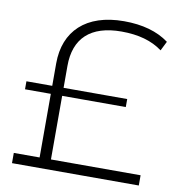

<svg xmlns="http://www.w3.org/2000/svg" viewBox="-80 -777 788 850"><g transform="rotate(10 314.5 -352.5)"><path d="M146 -332V-46H30V0H600V-46H197V-332H483V-368H197V-467C197 -590 267 -658 407 -658C483 -658 544 -641 591 -606L612 -648C561 -686 493 -705 410 -705C239 -705 146 -614 146 -469V-368H30V-332Z"/></g></svg>

Font: Montserrat Light
Style: Regular
Weight: 300
Designer: Julieta Ulanovsky
Foundry: Julieta Ulanovsky
Version: Version 7.200